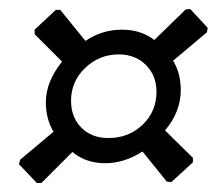

<svg xmlns="http://www.w3.org/2000/svg" viewBox="-20 -569 482 427"><path d="M403 -549 442 -507 440 -497 365 -434Q382 -406 382 -369Q382 -320 347 -279L409 -218V-208L361 -164L351 -165L297 -232Q256 -206 214 -206Q171 -206 141 -231L72 -162H62L22 -204L25 -214L99 -276Q82 -304 82 -342Q82 -387 118 -432L57 -493V-503L104 -547H114L170 -478Q207 -503 251 -503Q294 -503 323 -480L393 -548ZM244 -448Q201 -448 169.5 -418Q138 -388 138 -345Q138 -308 161 -285Q184 -262 221 -262Q266 -262 297 -291.5Q328 -321 328 -365Q328 -401 304.5 -424.5Q281 -448 244 -448Z"/></svg>

Font: Alegreya Sans Medium
Style: Italic
Weight: 500
Italic angle: -7°
Designer: Juan Pablo del Peral
Foundry: Huerta Tipografica
Version: Version 2.007